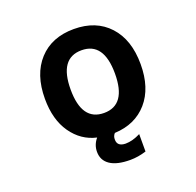

<svg xmlns="http://www.w3.org/2000/svg" viewBox="-160 -910 1320 1296"><g transform="rotate(-20 500.0 -261.5)"><path d="M342.8 -365.2Q342.8 -139.6 502 -139.6Q661.1 -139.6 661.1 -364.7Q661.1 -589.8 502 -589.8Q342.8 -589.8 342.8 -365.2ZM559.6 218.8Q464.8 218.8 415.5 185.5Q366.2 152.3 366.2 90.8Q366.2 40 400.4 0Q292 -24.4 225.1 -120.1Q158.2 -215.8 158.2 -365.2Q158.2 -541 250.5 -641.6Q342.8 -742.2 502 -742.2Q661.1 -742.2 753.4 -641.6Q845.7 -541 845.7 -365.2Q845.7 -194.3 758.8 -94.7Q671.9 4.9 523.4 11.7Q506.8 29.3 507.8 54.7Q507.8 103.5 567.4 104.5Q617.2 104.5 674.8 75.2V200.2Q616.2 218.8 559.6 218.8Z"/></g></svg>

Font: GenEi Gothic M Heavy
Style: Regular
Weight: 800
Designer: o_tamon (Modified); [Source Han Sans]
Ryoko NISHIZUKA  (kana & ideographs); Paul D. Hunt (Latin, Greek & Cyrillic); Wenl
Version: Version 1.1a;Original Version 1.004